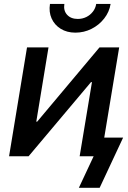

<svg xmlns="http://www.w3.org/2000/svg" viewBox="-20 -774 635 951"><path d="M481 0H374.5L435.5 -367.2H430.7L121.6 0H24.9L113.8 -539.1H220.2L159.7 -171.4H164.1L472.7 -539.1H570.3ZM353.5 -612.3Q311.5 -612.3 280.8 -631.3Q250 -650.4 235.6 -682.6Q221.2 -714.8 227.5 -754.4H298.8Q293.5 -721.7 312.3 -700.9Q331.1 -680.2 365.2 -680.2Q388.2 -680.2 407.5 -689.7Q426.8 -699.2 439.9 -716.1Q453.1 -732.9 456.5 -754.4H527.8Q521.5 -714.8 496.1 -682.4Q470.7 -649.9 433.3 -631.1Q396 -612.3 353.5 -612.3ZM370.6 156.2 443.8 0H409.7L424.8 -92.3H589.8L473.6 156.2Z"/></svg>

Font: Inter 18pt Medium
Style: Italic
Weight: 500
Italic angle: -9.3988°
Designer: Rasmus Andersson
Foundry: rsms
Version: Version 4.001;git-66647c0bb